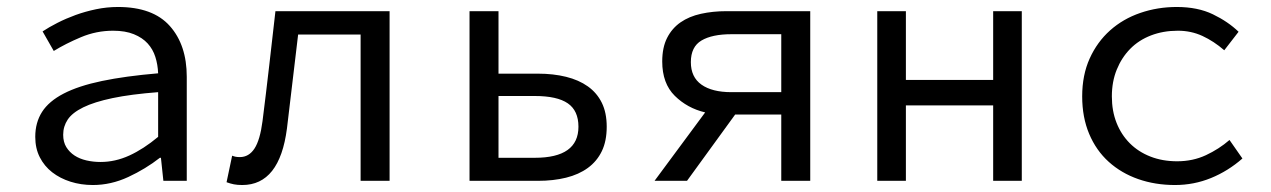

<svg xmlns="http://www.w3.org/2000/svg" viewBox="-20 -518 3640 550"><path d="M246 12Q212 12 182 2.5Q152 -7 129.5 -24.5Q107 -42 94 -67.5Q81 -93 81 -126Q81 -167 100.5 -197.5Q120 -228 162.5 -250Q205 -272 272 -286Q339 -300 433 -308Q432 -333 425 -355Q418 -377 403 -393.5Q388 -410 363.5 -420Q339 -430 304 -430Q256 -430 212 -411.5Q168 -393 134 -372L102 -428Q120 -440 144.5 -452.5Q169 -465 196.5 -475Q224 -485 255 -491.5Q286 -498 318 -498Q418 -498 466.5 -443.5Q515 -389 515 -298V0H448L441 -66H438Q397 -34 347.5 -11Q298 12 246 12ZM268 -54Q310 -54 350.5 -72.5Q391 -91 433 -126V-254Q355 -248 302.5 -237Q250 -226 218.5 -210.5Q187 -195 174 -175.5Q161 -156 161 -132Q161 -111 170 -96.5Q179 -82 193.5 -72.5Q208 -63 227.5 -58.5Q247 -54 268 -54Z M674 12Q660 12 650 10Q640 8 629 4L645 -72Q650 -70 655 -69Q660 -68 667 -68Q693 -68 709 -92.5Q725 -117 732 -171Q742 -250 751 -328.5Q760 -407 769 -486H1096V0H1013V-419H834Q826 -352 818 -284.5Q810 -217 802 -150Q781 12 674 12Z M1325 0V-486H1408V-307H1521Q1565 -307 1601.5 -298Q1638 -289 1664 -270.5Q1690 -252 1704 -223.5Q1718 -195 1718 -155Q1718 -114 1704 -85Q1690 -56 1664 -37Q1638 -18 1601.5 -9Q1565 0 1521 0ZM1408 -66H1512Q1637 -66 1637 -155Q1637 -201 1606.5 -222Q1576 -243 1512 -243H1408Z M2218 0V-190H2086L1948 0H1855L2000 -196Q1949 -208 1913 -243.5Q1877 -279 1877 -342Q1877 -382 1891 -409.5Q1905 -437 1929.5 -454Q1954 -471 1988 -478.5Q2022 -486 2061 -486H2301V0ZM2075 -254H2218V-420H2075Q2020 -420 1989.5 -402Q1959 -384 1959 -340Q1959 -297 1989.5 -275.5Q2020 -254 2075 -254Z M2493 0V-486H2575V-289H2825V-486H2907V0H2825V-216H2575V0Z M3346 12Q3289 12 3240.5 -5Q3192 -22 3156 -54.5Q3120 -87 3100 -134.5Q3080 -182 3080 -242Q3080 -303 3101.5 -350.5Q3123 -398 3160 -431Q3197 -464 3246.5 -481Q3296 -498 3351 -498Q3411 -498 3454.5 -477Q3498 -456 3528 -427L3487 -374Q3457 -400 3424.5 -415Q3392 -430 3354 -430Q3312 -430 3277 -416.5Q3242 -403 3217.5 -378Q3193 -353 3179 -318.5Q3165 -284 3165 -242Q3165 -200 3178.5 -166Q3192 -132 3216.5 -107.5Q3241 -83 3275.5 -69.5Q3310 -56 3352 -56Q3397 -56 3434.5 -73.5Q3472 -91 3502 -117L3539 -64Q3498 -28 3449 -8Q3400 12 3346 12Z"/></svg>

Font: Source Code Pro
Style: Regular
Weight: 400
Monospace: yes
Designer: Paul D. Hunt, Teo Tuominen
Foundry: Adobe Systems Incorporated
Version: Version 2.030;PS 1.000;hotconv 16.6.51;makeotf.lib2.5.65220